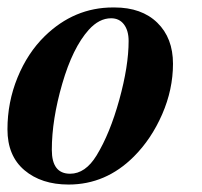

<svg xmlns="http://www.w3.org/2000/svg" viewBox="-23 -482 543 515"><path d="M280 -462H284Q357 -462 399 -421Q441 -380 441 -311Q441 -242 412 -175.5Q383 -109 336 -62Q261 13 161 13Q88 13 42.5 -25.5Q-3 -64 -3 -135Q-3 -208 24 -274Q51 -340 97 -385Q176 -462 280 -462ZM322 -372Q322 -400 309.5 -416.5Q297 -433 275 -433Q243 -433 215 -402Q172 -354 144 -257.5Q116 -161 116 -80Q116 -16 165 -16Q206 -16 236 -65Q272 -124 297 -214.5Q322 -305 322 -372Z"/></svg>

Font: STIX MathJax Main
Style: Bold Italic
Weight: 700
Italic angle: -16.33°
Designer: MicroPress Inc., with final additions and corrections provided by Coen Hoffman, Elsevier (retired)
Version: Version 1.1.1